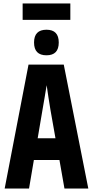

<svg xmlns="http://www.w3.org/2000/svg" viewBox="-20 -1091 540 1111"><path d="M387 -976V-1071H111V-976ZM320 -845Q320 -919 249 -919Q177 -919 177 -845Q177 -771 249 -771Q320 -771 320 -845ZM226 -456Q231 -485 238 -526Q245 -567 250 -598Q254 -567 260.5 -526.5Q267 -486 272 -455L301 -291H198ZM353 0H491L349 -717H145L7 0H148L176 -165H324Z"/></svg>

Font: Noto Sans Mono UI Condensed ExtraBold
Style: Regular
Weight: 800
Width: 3
Designer: Monotype Design team
Foundry: Monotype Imaging Inc.
Version: 1.000